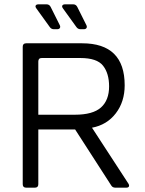

<svg xmlns="http://www.w3.org/2000/svg" viewBox="-20 -867 671 887"><path d="M101 0Q85 0 85 -16V-651Q85 -667 101 -667H359Q556 -667 556 -473Q556 -397 515 -343.5Q474 -290 405 -277L573 -19Q578 -11 575.5 -5.5Q573 0 563 0H513Q500 0 494 -10L327 -269H157V-16Q157 0 141 0ZM157 -337H326Q409 -337 446.5 -370.5Q484 -404 484 -468Q484 -528 456 -563.5Q428 -599 351 -599H173Q157 -599 157 -583ZM229 -732Q217 -732 210 -742L148 -828Q142 -836 145 -841.5Q148 -847 158 -847H195Q208 -847 214 -835L256 -751Q260 -743 256.5 -737.5Q253 -732 244 -732ZM352 -732Q340 -732 333 -742L271 -828Q265 -836 268 -841.5Q271 -847 281 -847H318Q331 -847 337 -835L379 -751Q383 -743 379.5 -737.5Q376 -732 367 -732Z"/></svg>

Font: Pitagon Sans
Style: Regular
Weight: 400
Designer: Travis Tran
Foundry: Pitagon
Version: Version 1.001; ttfautohint (v1.8.4.7-5d5b);gftools[0.9.26]